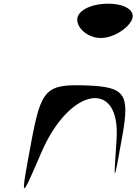

<svg xmlns="http://www.w3.org/2000/svg" viewBox="-20 -1008 736 1036"><path d="M148 -238C89 80 89 80 203 -185C355 -538 631 -586 609 -256C592 -9 593 -9 640 -274C681 -503 655 -539 447 -547C227 -555 202 -529 148 -238ZM397 -896C403 -846 462 -803 524 -803C586 -803 661 -846 689 -896C717 -947 660 -988 563 -988C466 -988 391 -947 397 -896Z"/></svg>

Font: Venom Sans
Style: Obl
Weight: 400
Version: Version 1.001